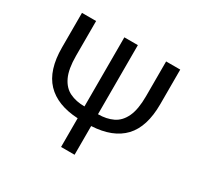

<svg xmlns="http://www.w3.org/2000/svg" viewBox="-151 -899 1123 1083"><g transform="rotate(30 410.5 -357.0)"><path d="M366 0V-187Q230 -194 160 -267.5Q90 -341 90 -489V-714H182V-488Q182 -402 205 -353Q228 -304 269.5 -284Q311 -264 366 -264V-714H454V-264Q509 -264 550.5 -284Q592 -304 615 -353Q638 -402 638 -488V-714H730V-489Q730 -341 660.5 -267.5Q591 -194 454 -187V0Z"/></g></svg>

Font: Noto Sans Historical
Style: Regular
Weight: 400
Designer: Monotype Design Team
Foundry: Monotype Imaging Inc.
Version: Version 2.013; ttfautohint (v1.8.4.7-5d5b)